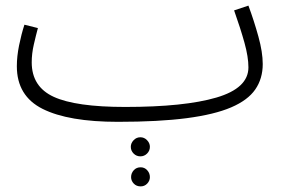

<svg xmlns="http://www.w3.org/2000/svg" viewBox="-20 -413 1024 684"><path d="M400 21Q224 21 132 -25Q40 -71 40 -177Q40 -212 48 -251.5Q56 -291 67 -325L115 -313Q108 -287 100.5 -254.5Q93 -222 93 -191Q93 -104 171.5 -68Q250 -32 426 -32Q637 -32 751 -65.5Q865 -99 865 -173Q865 -210 851 -260.5Q837 -311 814 -376L865 -393Q885 -339 900.5 -283Q916 -227 916 -185Q916 -133 889.5 -94.5Q863 -56 803.5 -30.5Q744 -5 645 8Q546 21 400 21ZM480 144Q466 144 456 134Q446 124 446 110Q446 97 456 86.5Q466 76 480 76Q494 76 504 86.5Q514 97 514 110Q514 124 504 134Q494 144 480 144ZM481 251Q466 251 456.5 241Q447 231 447 218Q447 204 456.5 193.5Q466 183 481 183Q495 183 504.5 193.5Q514 204 514 218Q514 231 504.5 241Q495 251 481 251Z"/></svg>

Font: Noto Sans Arabic UI Lt
Style: Regular
Weight: 300
Designer: Monotype Design Team, Nadine Chahine and Nizar Qandah
Foundry: Monotype Imaging Inc.
Version: Version 2.010; ttfautohint (v1.8.4.7-5d5b)